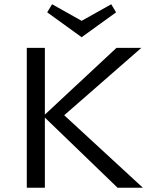

<svg xmlns="http://www.w3.org/2000/svg" viewBox="-20 -883 719 903"><path d="M533 0 191 -330V0H106V-658H191V-344L528 -658H645L282 -341L652 0ZM526 -825 364 -708 202 -825 225 -863 364 -785 503 -863Z"/></svg>

Font: Ysabeau Medium
Style: Regular
Weight: 500
Designer: Christian Thalmann (Catharsis Fonts)
Version: Version 0.003